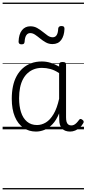

<svg xmlns="http://www.w3.org/2000/svg" viewBox="-20 -989 662 1468"><path d="M255 17Q201 17 159 -12Q117 -41 93.5 -97Q70 -153 70 -234Q70 -285 79 -328.5Q88 -372 107 -407Q126 -442 154 -467Q182 -492 218.5 -505.5Q255 -519 300 -519Q334 -519 366.5 -509Q399 -499 432 -480V-496Q432 -506 438.5 -510.5Q445 -515 459 -515Q473 -515 479 -510.5Q485 -506 485 -496V-92Q485 -71 489 -57.5Q493 -44 502 -37Q511 -30 525 -30Q536 -30 545.5 -34.5Q555 -39 565 -49Q575 -59 585 -73Q590 -80 596.5 -79.5Q603 -79 610 -73Q618 -68 619.5 -61Q621 -54 617 -48Q606 -28 590 -13.5Q574 1 555 9Q536 17 516 17Q497 17 481.5 11.5Q466 6 455 -5.5Q444 -17 438.5 -34Q433 -51 433 -72Q433 -84 432.5 -97Q432 -110 432 -122Q410 -69 380.5 -38.5Q351 -8 318.5 4.5Q286 17 255 17ZM126 -237Q126 -178 140.5 -132Q155 -86 186 -59.5Q217 -33 263 -33Q298 -33 330.5 -52.5Q363 -72 389.5 -116.5Q416 -161 432 -234V-430Q397 -453 365 -461.5Q333 -470 301 -470Q268 -470 241 -460Q214 -450 192.5 -431Q171 -412 156 -384Q141 -356 133.5 -319.5Q126 -283 126 -237ZM144 -650Q122 -650 122 -671Q124 -728 148 -758Q172 -788 212 -788Q241 -788 264 -775Q287 -762 306.5 -746Q326 -730 344.5 -717Q363 -704 383 -704Q403 -704 413.5 -721Q424 -738 425 -771Q428 -790 449 -790Q463 -790 468 -785Q473 -780 473 -768Q471 -715 448 -683.5Q425 -652 381 -652Q353 -652 330 -665Q307 -678 287 -694.5Q267 -711 248.5 -723.5Q230 -736 211 -736Q192 -736 181 -719.5Q170 -703 168 -669Q167 -659 162 -654.5Q157 -650 144 -650ZM0 449H622V459H0ZM0 -20H622V0H0ZM0 -505H622V-500H0ZM0 -969H622V-959H0Z"/></svg>

Font: Playwrite IT Trad Guides
Style: Regular
Weight: 400
Designer: Veronika Burian, José Scaglione
Foundry: TypeTogether
Version: Version 1.003